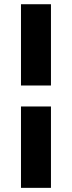

<svg xmlns="http://www.w3.org/2000/svg" viewBox="-20 -800 343 916"><path d="M80.1 -392.1V-779.8H223.1V-392.1ZM80.1 96.2V-292H223.1V96.2Z"/></svg>

Font: Uncut Sans
Style: Bold
Weight: 700
Designer: Kasper Nordkvist
Foundry: UNCUT.wtf
Version: Version 1.304;Glyphs 3.2 (3246)